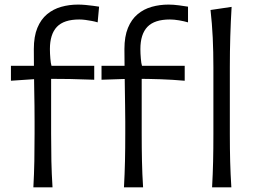

<svg xmlns="http://www.w3.org/2000/svg" viewBox="-20 -804 1103 824"><path d="M123.2 0Q126.4 -58.3 127.4 -112.7Q128.4 -167 128.4 -231.4V-282.5Q128.4 -314.9 128 -350.1Q127.5 -385.4 126.8 -423.9Q126.1 -462.5 125.7 -504.7Q125.2 -547 125.2 -593.3Q125.2 -647.5 140.3 -684.2Q155.5 -721 182 -743Q208.6 -765.1 242.9 -774.7Q277.1 -784.3 315 -784.3Q329.8 -784.3 346.8 -782.8Q363.8 -781.3 379.5 -779.1Q395.1 -776.9 405.3 -775.4L399.1 -708Q388 -711.5 374.1 -714.1Q360.3 -716.8 346.2 -718.6Q332.2 -720.4 320.3 -720.4Q254.4 -720.4 224.3 -688.9Q194.2 -657.3 194.2 -593.4Q194.2 -574.2 196.1 -552.6Q197.9 -531 201 -521.7L199.4 -503.1V-231.4Q199.4 -167 200.5 -112.7Q201.7 -58.3 205.4 0ZM26.9 -457.5V-521.7H384.4V-461.8Q331.4 -464 279.9 -464.9Q228.3 -465.8 176.6 -465.8H149.2ZM512 0Q515.2 -58.3 516.4 -112.7Q517.6 -167 517.6 -231.4V-282.5Q517.6 -314.9 516.9 -350.1Q516.3 -385.4 515.8 -423.9Q515.3 -462.5 514.7 -504.7Q514 -547 514 -593.3Q514 -647.5 529.1 -684.2Q544.2 -721 570.6 -743Q596.9 -765.1 631.2 -774.7Q665.4 -784.3 703.3 -784.3Q723.8 -784.3 748.1 -781.1Q772.5 -777.9 786.9 -775.4V-708Q770.3 -713 748.5 -716.7Q726.7 -720.4 709.1 -720.4Q643.2 -720.4 612.8 -688.9Q582.5 -657.3 582.5 -593.4Q582.5 -574.2 584.4 -552.6Q586.2 -531 589.4 -521.7L588.1 -503.1V-231.4Q588.1 -167 589.3 -112.7Q590.4 -58.3 594.1 0ZM415.7 -461.8V-521.7H772.7V-457.5Q719.6 -462.2 668.4 -463.9Q617.1 -465.6 565.4 -465.8H537.5ZM890.2 0H972.9Q969.2 -57.6 967.8 -111.1Q966.4 -164.6 966.4 -228.7V-515.4Q966.4 -583.6 968.3 -647.3Q970.2 -710.9 974 -774.5L883.5 -761.1Q890.1 -703.3 893 -642.3Q895.8 -581.3 895.8 -515.4V-228.7Q895.8 -164.6 894.6 -111.1Q893.4 -57.6 890.2 0Z"/></svg>

Font: Pinar-VF-FD
Style: Regular
Weight: 300
Designer: Amin Abedi
Version: Version 3.0